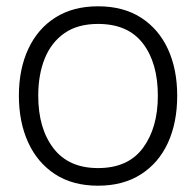

<svg xmlns="http://www.w3.org/2000/svg" viewBox="-20 -575 623 610"><path d="M291.5 15Q211 15 155 -21.5Q99 -58 69.5 -122.5Q40 -187 40 -271Q40 -355.5 70 -419.8Q100 -484 156.2 -519.5Q212.5 -555 291.5 -555Q372 -555 428.2 -518.8Q484.5 -482.5 513.8 -418.5Q543 -354.5 543 -271Q543 -185.5 513.5 -121.2Q484 -57 427.5 -21Q371 15 291.5 15ZM291.5 -41Q387 -41 434.2 -105Q481.5 -169 481.5 -271Q481.5 -375 434 -437Q386.5 -499 291.5 -499Q227 -499 185 -469.8Q143 -440.5 122.2 -389.2Q101.5 -338 101.5 -271Q101.5 -167 149.8 -104Q198 -41 291.5 -41Z"/></svg>

Font: Manrope ExtraLight Light
Style: Regular
Weight: 300
Version: Version 4.504